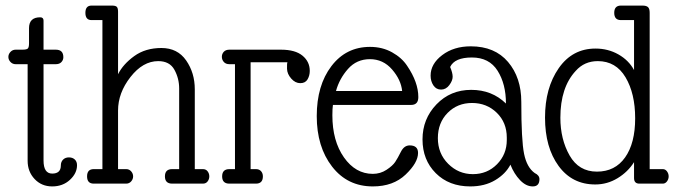

<svg xmlns="http://www.w3.org/2000/svg" viewBox="-20 -658 2431 688"><path d="M256 -66Q256 -37 230.5 -13.5Q205 10 167 10Q129 10 104 -16.5Q79 -43 79 -82V-428H36Q25 -428 17.5 -436Q10 -444 10 -454Q10 -464 17.5 -472Q25 -480 36 -480H60Q76 -480 80 -484.5Q84 -489 84 -503V-557Q84 -596 124 -596Q136 -596 136 -584V-480H180Q207 -480 207 -453Q207 -443 200 -435.5Q193 -428 180 -428H136V-83Q136 -36 167 -36Q198 -36 198 -65Q198 -78 206 -86Q214 -94 227 -94Q240 -94 248 -86.5Q256 -79 256 -66Z M347 -586H308Q286 -586 286 -612Q286 -638 308 -638H381Q394 -638 398.5 -633.5Q403 -629 403 -616V-392Q421 -428 461 -457Q501 -486 558.5 -486Q616 -486 647 -441.5Q678 -397 678 -338V-52H707Q718 -52 724 -44Q730 -36 730 -26Q730 -16 724 -8Q718 0 707 0H597Q571 0 571 -26Q571 -52 597 -52H622V-341Q622 -377 605 -408Q588 -439 547 -439Q492 -439 447.5 -382Q403 -325 403 -262V-52H432Q443 -52 450 -44Q457 -36 457 -26Q457 -16 450 -8Q443 0 432 0H316Q292 0 292 -26Q292 -52 316 -52H347Z M878 -435V-52H897Q909 -52 915.5 -44.5Q922 -37 922 -26Q922 0 897 0H802Q776 0 776 -26Q776 -52 802 -52H822V-428H802Q789 -428 782 -436Q775 -444 775 -454.5Q775 -465 782 -472.5Q789 -480 802 -480H987Q1038 -480 1064 -458.5Q1090 -437 1090 -404Q1090 -387 1082 -373.5Q1074 -360 1056 -360Q1038 -360 1023.5 -376.5Q1009 -393 1008.5 -411.5Q1008 -430 1010 -435Z M1184 -332H1421Q1417 -372 1385 -409Q1353 -446 1305.5 -446Q1258 -446 1227 -411Q1196 -376 1184 -332ZM1316 10Q1225 10 1170 -61Q1115 -132 1115 -242Q1115 -352 1167.5 -421Q1220 -490 1306 -490Q1350 -490 1385 -470.5Q1420 -451 1439 -422Q1479 -363 1479 -310Q1479 -282 1453 -282H1173Q1171 -269 1171 -245Q1171 -153 1212.5 -94Q1254 -35 1316 -35Q1343 -35 1365 -49.5Q1387 -64 1396 -77.5Q1405 -91 1416.5 -114Q1428 -137 1448 -137Q1478 -137 1478 -110Q1478 -75 1433.5 -32.5Q1389 10 1316 10Z M1667 -492Q1753 -492 1800.5 -436Q1848 -380 1848 -293Q1848 -155 1858 -106.5Q1868 -58 1896 -38Q1913 -30 1913 -16Q1913 10 1889 10Q1865 10 1843.5 -12.5Q1822 -35 1809 -68Q1792 -35 1754.5 -12.5Q1717 10 1665 10Q1589 10 1541.5 -37.5Q1494 -85 1494 -158.5Q1494 -232 1544 -284Q1594 -336 1668.5 -336Q1743 -336 1793 -287Q1793 -357 1763 -404.5Q1733 -452 1671 -452Q1609 -452 1593 -418Q1602 -397 1602 -383Q1602 -369 1590 -353Q1578 -337 1560.5 -337Q1543 -337 1533 -352Q1523 -367 1523 -387Q1523 -429 1564.5 -460.5Q1606 -492 1667 -492ZM1796 -156V-165Q1796 -219 1760 -254Q1724 -289 1671.5 -289Q1619 -289 1584 -253.5Q1549 -218 1549 -163Q1549 -108 1586 -71Q1623 -34 1674.5 -34Q1726 -34 1761 -69.5Q1796 -105 1796 -156Z M2308 -52H2355Q2364 -52 2370 -44Q2376 -36 2376 -26Q2376 -16 2370 -8Q2364 0 2355 0H2271Q2252 0 2252 -20V-77Q2230 -42 2193 -19.5Q2156 3 2113 3Q2030 3 1981.5 -63.5Q1933 -130 1933 -236.5Q1933 -343 1982 -413.5Q2031 -484 2114 -484Q2159 -484 2196 -463Q2233 -442 2252 -407V-586H2205Q2181 -586 2181 -612Q2181 -638 2205 -638H2282Q2296 -638 2302 -632.5Q2308 -627 2308 -612ZM2122 -439Q2074 -439 2043 -404Q1988 -345 1988 -236Q1988 -159 2021 -101Q2054 -43 2119 -43Q2184 -43 2220 -94Q2256 -145 2256 -234Q2256 -323 2221.5 -381Q2187 -439 2122 -439Z"/></svg>

Font: Glass Antiqua
Style: Regular
Weight: 400
Version: 1.001